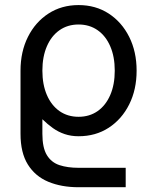

<svg xmlns="http://www.w3.org/2000/svg" viewBox="-20 -538 618 772"><path d="M150.4 0Q150.4 56.2 168.5 85.7Q186.5 115.2 219.2 126Q252 136.7 295.4 136.7H485.4V214.8H295.4Q227.1 214.8 174.3 192.9Q121.6 170.9 92 123.5Q62.5 76.2 62.5 0V-253.9Q62.5 -330.1 92.3 -389.6Q122.1 -449.2 174.8 -483.4Q227.5 -517.6 295.9 -517.6Q364.7 -517.6 417.2 -483.4Q469.7 -449.2 499.5 -389.6Q529.3 -330.1 529.3 -253.9Q529.3 -177.7 499.5 -118.2Q469.7 -58.6 417.2 -24.4Q364.7 9.8 295.9 9.8Q265.6 9.8 240.2 1.2Q214.8 -7.3 193.1 -22.7Q171.4 -38.1 150.4 -58.6ZM150.4 -253.9Q150.4 -197.8 168.5 -156Q186.5 -114.3 219.2 -91.3Q252 -68.4 295.9 -68.4Q339.8 -68.4 372.6 -91.3Q405.3 -114.3 423.3 -156Q441.4 -197.8 441.4 -253.9Q441.4 -310.1 423.3 -351.8Q405.3 -393.6 372.6 -416.5Q339.8 -439.5 295.9 -439.5Q252 -439.5 219.2 -416.5Q186.5 -393.6 168.5 -351.8Q150.4 -310.1 150.4 -253.9Z"/></svg>

Font: Giphurs
Style: Regular
Weight: 400
Version: Version 2.010